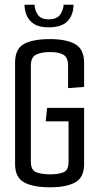

<svg xmlns="http://www.w3.org/2000/svg" viewBox="-20 -791 417 815"><path d="M193 4Q120 4 82 -17Q44 -38 44 -94V-525Q44 -584 82 -604.5Q120 -625 192 -625Q262 -625 299.5 -603.5Q337 -582 337 -524V-422L269 -417V-511Q269 -547 249.5 -558.5Q230 -570 193 -570Q155 -570 133 -559Q111 -548 111 -512V-104Q111 -69 133.5 -60Q156 -51 194 -51Q229 -51 250 -60Q271 -69 271 -104V-276H174L180 -333H337V-94Q337 -38 299.5 -17Q262 4 193 4ZM186 -675Q146 -675 124 -689.5Q102 -704 93 -726Q84 -748 84 -771H127Q127 -748 140.5 -728.5Q154 -709 186 -709Q221 -709 235 -728.5Q249 -748 250 -771H292Q292 -729 267.5 -702Q243 -675 186 -675Z"/></svg>

Font: Smooch Sans Medium
Style: Regular
Weight: 500
Designer: Robert E. Leuschke
Foundry: Robert E. Leuschke
Version: Version 1.010; ttfautohint (v1.8.3)